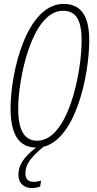

<svg xmlns="http://www.w3.org/2000/svg" viewBox="-20 -744 495 981"><path d="M144 217C162 217 174 213 185 209L190 179C179 182 166 185 153 185C124 185 110 171 110 143C109 99 133 63 202 6C370 -36 436 -367 436 -538C436 -668 390 -724 305 -724C117 -724 34 -379 34 -189C34 -54 79 9 164 10C96 63 74 103 74 150C74 189 99 217 144 217ZM170 -25C107 -25 73 -74 73 -190C73 -343 143 -689 302 -689C367 -689 397 -644 397 -537C397 -368 327 -25 170 -25Z"/></svg>

Font: Noto Sans ExtraCondensed ExtraLight
Style: Italic
Weight: 200
Width: 2
Italic angle: -12°
Designer: Monotype Design Team
Foundry: Monotype Imaging Inc.
Version: Version 2.013